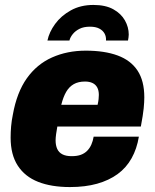

<svg xmlns="http://www.w3.org/2000/svg" viewBox="-20 -745 628 777"><path d="M263 12Q188 12 134.5 -9Q81 -30 52 -74.5Q23 -119 23 -188Q23 -211 25 -234Q27 -257 32 -281Q48 -371 88.5 -428Q129 -485 190.5 -512.5Q252 -540 327 -540Q403 -540 456 -520.5Q509 -501 536.5 -459.5Q564 -418 564 -351Q564 -332 561.5 -306.5Q559 -281 550 -233H212Q209 -217 207 -202Q205 -187 205 -177Q205 -157 211.5 -142.5Q218 -128 232.5 -120.5Q247 -113 270 -113Q292 -113 307 -118.5Q322 -124 332.5 -134.5Q343 -145 349.5 -159.5Q356 -174 359 -192H542Q534 -143 512.5 -104.5Q491 -66 456 -40.5Q421 -15 373 -1.5Q325 12 263 12ZM228 -321H375Q378 -334 379 -344Q380 -354 380 -361Q380 -379 373.5 -391Q367 -403 354.5 -409Q342 -415 324 -415Q297 -415 278.5 -404.5Q260 -394 248 -373.5Q236 -353 228 -321ZM358 -725Q407 -725 438.5 -707.5Q470 -690 485.5 -662.5Q501 -635 501 -605Q501 -599 500 -593Q499 -587 498 -581H409Q410 -597 403 -609.5Q396 -622 381.5 -629.5Q367 -637 344 -637Q319 -637 302 -628.5Q285 -620 274.5 -607Q264 -594 261 -581H172Q179 -615 203 -648Q227 -681 266.5 -703Q306 -725 358 -725Z"/></svg>

Font: Archivo SemiCondensed Black
Style: Italic
Weight: 900
Width: 4
Italic angle: -10°
Designer: Hector Gatti
Foundry: Omnibus-Type
Version: Version 2.001